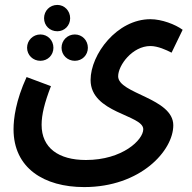

<svg xmlns="http://www.w3.org/2000/svg" viewBox="-20 -530 782 780"><path d="M213 -403C242 -403 265 -426 265 -456C265 -486 242 -510 213 -510C182 -510 159 -486 159 -456C159 -426 182 -403 213 -403ZM35 -5C35 153 159 230 322 230C551 230 684 82 684 -21C684 -132 460 -149 460 -220C460 -265 518 -343 591 -343C621 -343 656 -327 677 -316L722 -409C692 -431 637 -452 591 -452C455 -452 348 -309 348 -205C348 -70 562 -64 562 -5C562 38 478 120 329 120C218 120 149 71 149 -23C149 -64 161 -113 187 -180L88 -217C44 -121 35 -48 35 -5ZM144 -283C174 -283 197 -306 197 -336C197 -366 174 -390 144 -390C114 -390 90 -366 90 -336C90 -306 114 -283 144 -283ZM284 -283C314 -283 337 -306 337 -336C337 -366 314 -390 284 -390C254 -390 230 -366 230 -336C230 -306 254 -283 284 -283Z"/></svg>

Font: Noto Sans Arabic UI Cn SmBd
Style: Regular
Weight: 600
Width: 3
Designer: Monotype Design Team, Nadine Chahine and Nizar Qandah
Foundry: Monotype Imaging Inc.
Version: Version 2.010